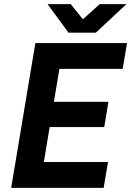

<svg xmlns="http://www.w3.org/2000/svg" viewBox="-20 -908 634 928"><path d="M34 0 151 -700H288L171 0ZM138 0 159 -125H502L481 0ZM187 -294 207 -416H504L484 -294ZM234 -575 255 -700H594L573 -575ZM312 -750V-753L462 -888H591L443 -750ZM311 -750 210 -888H322L430 -753L429 -750Z"/></svg>

Font: Figtree Light
Style: Bold Italic
Weight: 700
Italic angle: -9.5°
Version: Version 2.000